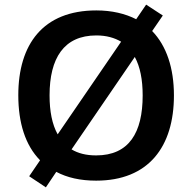

<svg xmlns="http://www.w3.org/2000/svg" viewBox="-20 -770 830 829"><path d="M731 -358C731 -476 699 -572 637 -636L683 -703L611 -750L568 -687C521 -711 463 -725 396 -725C166 -725 59 -579 59 -359C59 -240 89 -143 153 -78L106 -9L178 39L223 -28C270 -3 327 10 395 10C622 10 731 -137 731 -358ZM194 -358C194 -519 256 -617 396 -617C439 -617 474 -607 503 -590L229 -190C205 -233 194 -290 194 -358ZM596 -358C596 -197 537 -99 395 -99C352 -99 317 -108 289 -125L562 -524C585 -482 596 -426 596 -358Z"/></svg>

Font: Noto Sans Myanmar SemiBold
Style: Regular
Weight: 600
Designer: Monotype Design Team
Foundry: Monotype Imaging Inc.
Version: Version 2.107